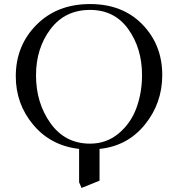

<svg xmlns="http://www.w3.org/2000/svg" viewBox="-20 -731 877 949"><path d="M58 -354Q58 -505 160 -608Q262 -711 425 -711Q586 -711 684 -610Q782 -509 782 -360Q782 -221 696 -115Q610 -9 472 5V162L383 198L371 170V5Q231 -11 144.5 -114Q58 -217 58 -354ZM158 -359Q158 -222 230 -121.5Q302 -21 425 -21Q506 -21 566 -71Q626 -121 654 -196.5Q682 -272 682 -360Q682 -492 614 -587Q546 -682 425 -682Q301 -682 229.5 -587Q158 -492 158 -359Z"/></svg>

Font: Dihjauti
Style: Bold
Weight: 700
Designer: T. Christopher White
Version: Version 3.0.0